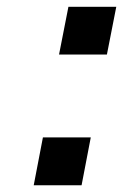

<svg xmlns="http://www.w3.org/2000/svg" viewBox="-20 -550 365 570"><path d="M297.4 -388.2H155.3L183.1 -529.8H325.2ZM222.2 0H80.1L107.4 -142.1H249.5Z"/></svg>

Font: Aurulent Sans
Style: BoldItalic
Weight: 700
Italic angle: -11°
Version: Version 2007.05.04